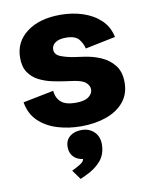

<svg xmlns="http://www.w3.org/2000/svg" viewBox="-89 -606 735 937"><g transform="rotate(-10 278.5 -138.0)"><path d="M281.7 13.2Q220.7 13.2 165.5 -3.4Q110.4 -20 72.3 -56.2Q34.2 -92.3 24.4 -150.9L176.3 -181.2Q180.2 -143.6 203.6 -124Q227.1 -104.5 274.4 -104.5Q319.8 -104.5 339.8 -120.1Q359.9 -135.7 359.9 -156.2Q359.9 -174.3 343.3 -189.7Q326.7 -205.1 282.2 -211.4L240.2 -217.3Q211.4 -221.2 177.7 -228.5Q144 -235.8 113.8 -251.2Q83.5 -266.6 64.5 -294.4Q45.4 -322.3 45.4 -367.2Q45.4 -445.8 107.9 -493.2Q170.4 -540.5 274.9 -540.5Q334.5 -540.5 386.2 -523.4Q438 -506.3 473.4 -472.4Q508.8 -438.5 519 -387.7L369.1 -356.9Q364.3 -380.9 346.7 -403.3Q329.1 -425.8 281.7 -425.8Q247.6 -425.8 229.5 -412.8Q211.4 -399.9 211.4 -379.9Q211.4 -354 239.7 -342.8Q268.1 -331.5 305.7 -325.7L356.4 -318.4Q398.4 -312.5 437.5 -295.4Q476.6 -278.3 501.7 -246.1Q526.9 -213.9 526.9 -161.6Q526.9 -104 494.4 -64.9Q461.9 -25.9 406.5 -6.3Q351.1 13.2 281.7 13.2ZM233.9 265.6 200.2 218.8 212.4 212.9Q237.3 200.2 248.8 191.7Q260.3 183.1 262.2 171.9Q232.9 168 215.6 149.7Q198.2 131.3 198.2 101.6Q198.2 68.4 220.5 49.8Q242.7 31.2 279.3 31.2Q316.4 31.2 340.8 54.4Q365.2 77.6 365.2 116.7Q365.2 166 336.7 199Q308.1 231.9 260.3 253.4Z"/></g></svg>

Font: Schibsted Grotesk ExtraBold
Style: Regular
Weight: 800
Designer: Bakken & Baeck AS, Henrik Kongsvoll
Foundry: Schibsted ASA
Version: Version 1.100; ttfautohint (v1.8.4.7-5d5b);gftools[0.9.25]